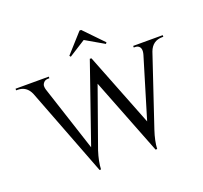

<svg xmlns="http://www.w3.org/2000/svg" viewBox="-142 -948 1183 1118"><g transform="rotate(-20 449.0 -389.5)"><path d="M459 -791H469L583 -673L577 -665L463 -731L359 -665L353 -673ZM905 -590H898Q838 -590 816 -531L671 -99Q650 -36 648 12H638L452 -464L322 -99Q302 -37 300 12H291L81 -535Q58 -590 1 -590H-7V-600H199V-590H191Q173 -590 163.5 -579Q154 -568 154 -557Q154 -546 157 -536L290 -129L459 -616L469 -615L648 -159L760 -530Q773 -574 746 -587Q738 -590 730 -590H722V-600H905Z"/></g></svg>

Font: Cinzel
Style: Regular
Weight: 400
Designer: Natanael Gama
Version: Version 1.001;PS 001.001;hotconv 1.0.56;makeotf.lib2.0.21325